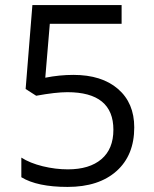

<svg xmlns="http://www.w3.org/2000/svg" viewBox="-20 -734 612 764"><path d="M272 -436Q384.8 -436 449.5 -380.1Q514.2 -324.2 514.2 -227.1Q514.2 -116.2 443.6 -53.2Q373 9.8 249 9.8Q128.4 9.8 64.9 -28.8V-106.9Q99.1 -85 149.9 -72.5Q200.7 -60.1 250 -60.1Q335.9 -60.1 383.5 -100.6Q431.2 -141.1 431.2 -217.8Q431.2 -367.2 248 -367.2Q201.7 -367.2 124 -353L82 -379.9L108.9 -713.9H463.9V-639.2H178.2L160.2 -424.8Q216.3 -436 272 -436Z"/></svg>

Font: f06187749
Style: Regular
Weight: 400
Foundry: Ascender Corporation
Version: Version 1.10